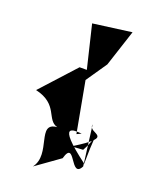

<svg xmlns="http://www.w3.org/2000/svg" viewBox="-126 -626 590 772"><g transform="rotate(20 169.5 -240.0)"><path d="M214 10C240 -83 268 81 303 13L281 -159C271 -115 394 -147 231 -47L280 -50C328 -135 304 -196 303 1C137 -123 222 -111 252 -109L233 -100L193 -317L254 -406L305 -562L140 -540L184 -357H153L20 -211C124 -187 100 -113 151 -100C64 -93 167 12 113 82Z"/></g></svg>

Font: Asimov Silicon
Style: Regular
Weight: 400
Designer: Google
Version: Version 2.000980; 2014